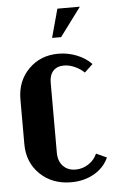

<svg xmlns="http://www.w3.org/2000/svg" viewBox="-51 -720 455 765"><g transform="rotate(-5 176.5 -337.0)"><path d="M212.9 -569.8H176.8L208 -684.1H297.9ZM29.8 -336.9Q29.8 -409.7 76.9 -457.3Q124 -504.9 195.8 -504.9Q233.9 -504.9 269 -491Q304.2 -477.1 328.1 -452.1L294.9 -420.9Q279.3 -436.5 257.1 -446.3Q234.9 -456.1 213.9 -456.1Q186.5 -456.1 171.1 -439.5Q155.8 -422.9 155.8 -393.1V-112.8Q155.8 -79.1 174.6 -59.1Q193.4 -39.1 225.1 -39.1Q252.9 -39.1 276.6 -54.7Q300.3 -70.3 311 -95.2L353 -76.2Q335 -36.1 294.9 -13.2Q254.9 9.8 203.1 9.8Q127.4 9.8 78.6 -37.4Q29.8 -84.5 29.8 -158.2Z"/></g></svg>

Font: Moniqa Black Paragraph
Style: Regular
Weight: 900
Designer: Rajesh Rajput
Foundry: Rajesh Rajput
Version: Version 1.000